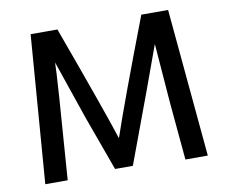

<svg xmlns="http://www.w3.org/2000/svg" viewBox="-75 -767 1018 861"><g transform="rotate(-10 434.0 -337.0)"><path d="M166 0H64L116 -674H238Q381 -282 425 -146Q477 -300 620 -674H742L804 0H702L678 -264L657 -534Q602 -380 465 -13H384L293 -264L202 -530Q202 -475 166 0Z"/></g></svg>

Font: Hind Jalandhar Medium
Style: Regular
Weight: 500
Designer: Namrata Goyal
Foundry: Indian Type Foundry
Version: Version 0.702;PS 1.0;hotconv 1.0.81;makeotf.lib2.5.63406